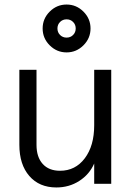

<svg xmlns="http://www.w3.org/2000/svg" viewBox="-20 -806 583 842"><path d="M227.1 16.1Q152.3 16.1 108.6 -34.2Q64.9 -84.5 64.9 -170.9V-500H140.1V-170.9Q140.1 -117.2 167.2 -87.2Q194.3 -57.1 243.2 -57.1Q310.5 -57.1 351.8 -111.8Q393.1 -166.5 393.1 -256.8V-500H467.8V0H393.1V-88.9Q372.1 -41 327.6 -12.5Q283.2 16.1 227.1 16.1ZM345.9 -607.2Q314.9 -576.2 272 -576.2Q229 -576.2 198 -607.2Q167 -638.2 167 -681.2Q167 -724.1 198 -755.1Q229 -786.1 272 -786.1Q314.9 -786.1 345.9 -755.1Q377 -724.1 377 -681.2Q377 -638.2 345.9 -607.2ZM243.4 -652.6Q254.9 -641.1 272 -641.1Q289.1 -641.1 300.5 -652.6Q312 -664.1 312 -681.2Q312 -698.2 300.5 -709.7Q289.1 -721.2 272 -721.2Q254.9 -721.2 243.4 -709.7Q231.9 -698.2 231.9 -681.2Q231.9 -664.1 243.4 -652.6Z"/></svg>

Font: Uncut Sans
Style: Regular
Weight: 400
Designer: Kasper Nordkvist
Foundry: UNCUT.wtf
Version: Version 1.304;Glyphs 3.2 (3246)